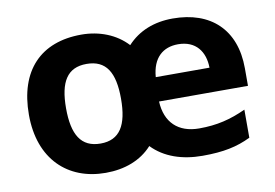

<svg xmlns="http://www.w3.org/2000/svg" viewBox="-65 -753 1108 774"><g transform="rotate(-10 489.0 -366.0)"><path d="M683 -649C607 -649 543 -624 496 -573C450 -623 382 -649 309 -649C142 -649 45 -548 45 -367C45 -185 155 -83 310 -83C388 -83 455 -108 501 -159C551 -107 623 -83 706 -83C793 -83 848 -95 904 -122V-237C841 -208 785 -194 712 -194C626 -194 575 -243 571 -329H935V-401C935 -560 838 -649 683 -649ZM686 -543C759 -543 794 -494 795 -428H575C581 -507 625 -543 686 -543ZM309 -529C389 -529 422 -475 422 -367C422 -259 389 -203 310 -203C230 -203 197 -259 197 -367C197 -475 230 -529 309 -529Z"/></g></svg>

Font: Noto Sans Telugu UI
Style: Bold
Weight: 700
Designer: Jelle Bosma - Monotype Design Team
Foundry: Monotype Imaging Inc.
Version: Version 2.005